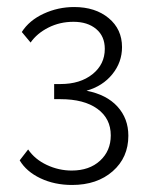

<svg xmlns="http://www.w3.org/2000/svg" viewBox="-20 -724 419 546"><path d="M36 -268 60 -299Q79 -271 113 -255Q147 -239 184 -239Q234 -239 264.5 -267Q295 -295 295 -339Q295 -387 257 -414.5Q219 -442 152 -442H134V-485H152Q208 -485 243 -513Q278 -541 278 -585Q278 -621 253.5 -641.5Q229 -662 189 -662Q150 -662 117.5 -645.5Q85 -629 67 -603L42 -633Q63 -666 104 -685Q145 -704 191 -704Q251 -704 289 -672.5Q327 -641 327 -590Q327 -547 299.5 -513Q272 -479 226 -466Q283 -455 314 -421Q345 -387 345 -338Q345 -276 300.5 -237Q256 -198 185 -198Q135 -198 95 -217Q55 -236 36 -268Z"/></svg>

Font: Sarabun ExtraLight
Style: Regular
Weight: 275
Designer: Suppakit Chalermlarp | Katatrad Co.,Ltd.
Foundry: Cadson Demak Co.,Ltd.
Version: Version 1.000; ttfautohint (v1.6)